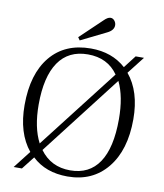

<svg xmlns="http://www.w3.org/2000/svg" viewBox="-99 -1000 937 1095"><g transform="rotate(10 370.0 -453.0)"><path d="M300.8 -762.2 289.1 -778.8 414.1 -897.9Q436 -919.9 452.1 -919.9Q465.8 -919.9 475.3 -908.2Q484.9 -896.5 484.9 -881.8Q484.9 -853 448.2 -835ZM55.2 14.2 133.8 -86.9Q55.2 -183.1 55.2 -345.2Q55.2 -525.9 138.9 -627Q222.7 -728 373 -728Q495.1 -728 575.2 -655.8L630.9 -728H679.2L601.1 -627.9Q680.2 -532.7 680.2 -372.1Q680.2 -192.9 595.5 -89.4Q510.7 14.2 366.2 14.2Q239.7 14.2 161.1 -60.1L103 14.2ZM178.2 -144 536.1 -606Q476.1 -691.9 361.8 -691.9Q249.5 -691.9 191.7 -607.7Q133.8 -523.4 133.8 -361.8Q133.8 -229 178.2 -144ZM375 -22.9Q485.8 -22.9 542.5 -107.7Q599.1 -192.4 599.1 -357.9Q599.1 -488.8 558.1 -573.2L200.2 -109.9Q263.7 -22.9 375 -22.9Z"/></g></svg>

Font: Literata Light
Style: Regular
Weight: 300
Designer: Latin by Veronika Burian and Jose Scaglione. Greek by Irene Vlachou. Cyrillic by Vera Evstafieva.
Foundry: TypeTogether
Version: Version 3.021